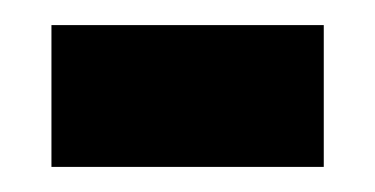

<svg xmlns="http://www.w3.org/2000/svg" viewBox="-20 -349 299 153"><path d="M21 -216V-329H238V-216Z"/></svg>

Font: Noto Serif Tamil ExtraCondensed Black
Style: Regular
Weight: 900
Width: 2
Designer: Indian Type Foundry, Tom Grace, and the Monotype Design Team
Foundry: Monotype Imaging Inc.
Version: Version 2.004; ttfautohint (v1.8.4.7-5d5b)